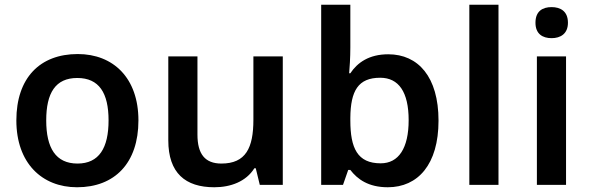

<svg xmlns="http://www.w3.org/2000/svg" viewBox="-20 -780 2489 810"><path d="M564 -272C564 -451 458 -552 308 -552C148 -552 49 -451 49 -272C49 -92 157 10 305 10C464 10 564 -92 564 -272ZM175 -272C175 -388 214 -451 306 -451C398 -451 438 -388 438 -272C438 -156 398 -90 307 -90C215 -90 175 -156 175 -272Z M1173 -542H1049V-275C1049 -156 1017 -90 914 -90C845 -90 813 -130 813 -212V-542H690V-188C690 -50 762 10 884 10C953 10 1018 -14 1053 -70H1059L1076 0H1173Z M1458 -580V-760H1335V0H1427L1449 -63H1458C1488 -24 1534 10 1616 10C1743 10 1830 -86 1830 -271C1830 -456 1744 -551 1618 -551C1537 -551 1488 -516 1458 -471H1453C1455 -493 1458 -537 1458 -580ZM1584 -452C1662 -452 1704 -392 1704 -273C1704 -155 1662 -91 1586 -91C1488 -91 1458 -155 1458 -272V-283C1459 -397 1491 -452 1584 -452Z M2083 0V-760H1960V0Z M2307 -750C2269 -750 2239 -733 2239 -684C2239 -637 2269 -619 2307 -619C2344 -619 2376 -637 2376 -684C2376 -733 2344 -750 2307 -750ZM2368 -542H2245V0H2368Z"/></svg>

Font: Noto Sans New Tai Lue Semibold
Style: Regular
Weight: 600
Designer: Monotype Design Team
Foundry: Monotype Imaging Inc.
Version: Version 2.004